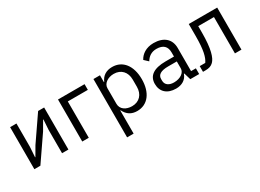

<svg xmlns="http://www.w3.org/2000/svg" viewBox="-28 -1185 2767 2041"><g transform="rotate(-30 1356.0 -164.0)"><path d="M85 -516V0H159L365 -300L429 -410H433L425 -286V0H503V-516H429L223 -216L159 -106H155L163 -230V-516Z M673 -516V0H753V-446H999V-516Z M1108 -516V200H1188V-84H1192C1223 -20 1272 12 1343 12C1472 12 1553 -93 1553 -258C1553 -423 1472 -528 1343 -528C1272 -528 1219 -497 1192 -432H1188V-516ZM1321 -60C1248 -60 1188 -98 1188 -165V-357C1188 -414 1248 -456 1321 -456C1411 -456 1467 -394 1467 -302V-214C1467 -122 1411 -60 1321 -60Z M1999 0H2108V-70H2049V-354C2049 -463 1975 -528 1851 -528C1758 -528 1696 -482 1668 -427L1716 -382C1744 -429 1785 -459 1847 -459C1929 -459 1969 -419 1969 -346V-295H1867C1717 -295 1647 -241 1647 -144C1647 -48 1711 12 1820 12C1892 12 1947 -21 1969 -84H1974ZM1833 -56C1771 -56 1731 -85 1731 -136V-157C1731 -207 1772 -235 1863 -235H1969V-150C1969 -97 1912 -56 1833 -56Z M2155 -70V0H2186C2228 0 2258 -9 2283 -34C2323 -74 2354 -166 2354 -367V-446H2547V0H2627V-516H2278V-369C2278 -197 2257 -118 2223 -70Z"/></g></svg>

Font: Braiins Sans
Style: Regular
Weight: 400
Designer: Mike Abbink, Paul van der Laan, Pieter van Rosmalen, Jiri Chlebus, Lubos Buracinsky
Foundry: Bold Monday, Sudetype
Version: Version 1.000;hotconv 1.0.109;makeotfexe 2.5.65596